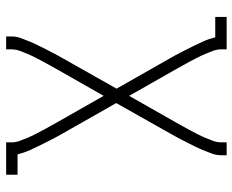

<svg xmlns="http://www.w3.org/2000/svg" viewBox="-88 -482 775 640"><g transform="rotate(90 300.0 -162.5)"><path d="M102 205V187Q102 171 107.5 156Q113 141 119 126.5Q125 112 132 98Q139 84 146 70Q153 56 160.5 42Q168 28 176 14L276 -163L176 -339Q165 -358 155.5 -376.5Q146 -395 136.5 -414Q127 -433 118.5 -452Q110 -471 105 -492H37V-530H145V-512Q145 -498 150 -484.5Q155 -471 160.5 -458Q166 -445 172.5 -432.5Q179 -420 185.5 -407.5Q192 -395 199 -383Q206 -371 213 -358L300 -205L387 -358Q394 -371 401 -383Q408 -395 414.5 -407.5Q421 -420 427.5 -432.5Q434 -445 439.5 -458Q445 -471 450 -484.5Q455 -498 455 -512V-530H498V-512Q498 -496 492.5 -481Q487 -466 481 -451.5Q475 -437 468 -423Q461 -409 454 -395Q447 -381 439.5 -367Q432 -353 424 -339L324 -162L424 14Q435 33 444.5 51.5Q454 70 463.5 89Q473 108 481.5 127Q490 146 495 167H563V205H455V187Q455 173 450 159.5Q445 146 439.5 133Q434 120 427.5 107.5Q421 95 414.5 82.5Q408 70 401 58Q394 46 387 33L300 -120L213 33Q206 46 199 58Q192 70 185.5 82.5Q179 95 172.5 107.5Q166 120 160.5 133Q155 146 150 159.5Q145 173 145 187V205Z"/></g></svg>

Font: Iosevka Curly Slab XLtEx
Style: Regular
Weight: 200
Width: 7
Monospace: yes
Designer: Belleve Invis
Foundry: Belleve Invis
Version: Version 11.1.0; ttfautohint (v1.8.3)